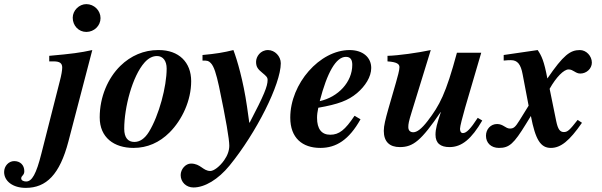

<svg xmlns="http://www.w3.org/2000/svg" viewBox="-209 -705 2924 932"><path d="M239 -462C179 -449 142 -444 30 -434V-407H52C81 -407 93 -398 93 -377C93 -364 89 -340 81 -310L-8 40C-33 140 -54 176 -82 176C-94 176 -106 171 -106 161C-106 147 -91 147 -91 126C-91 96 -111 77 -140 77C-167 77 -189 101 -189 130C-189 174 -147 207 -84 207C16 207 81 142 123 -18ZM279 -617C279 -654 248 -685 210 -685C175 -685 144 -654 144 -619C144 -580 173 -550 210 -550C248 -550 279 -580 279 -617Z M600 -372C600 -285 563 -145 514 -65C493 -31 469 -16 443 -16C413 -16 394 -36 394 -80C394 -182 433 -335 493 -402C512 -423 532 -433 553 -433C582 -433 600 -410 600 -372ZM558 -462C490 -462 426 -435 375 -385C315 -326 275 -235 275 -135C275 -37 345 13 439 13C506 13 565 -13 614 -62C675 -123 719 -217 719 -311C719 -403 659 -462 562 -462Z M1001 -110 990 -188C972 -313 942 -415 924 -462C876 -450 839 -444 774 -438V-411C799 -411 803 -410 814 -399C830 -383 841 -345 854 -286C888 -124 904 -29 904 2C904 25 896 49 879 73C858 103 829 125 812 125C776 125 765 89 718 89C692 89 668 116 668 145C668 179 695 205 730 205C785 205 850 166 905 99C1035 -60 1154 -297 1154 -398C1154 -432 1125 -462 1092 -462C1055 -462 1034 -430 1034 -405C1034 -380 1043 -369 1065 -351C1083 -336 1090 -330 1090 -317C1090 -286 1073 -244 1003 -110Z M1501 -390C1501 -307 1433 -234 1343 -214C1379 -353 1422 -429 1470 -429C1494 -429 1501 -413 1501 -390ZM1512 -143C1466 -74 1437 -51 1394 -51C1352 -51 1330 -79 1330 -133C1330 -149 1332 -162 1336 -182C1433 -199 1481 -217 1524 -253C1564 -287 1593 -332 1593 -375C1593 -426 1553 -462 1488 -462C1343 -462 1200 -299 1200 -134C1200 -35 1259 13 1346 13C1423 13 1485 -26 1541 -126Z M2110 -133C2075 -79 2055 -59 2038 -59C2027 -59 2024 -70 2024 -80C2024 -92 2036 -137 2049 -183L2127 -449H2009C1955 -249 1925 -194 1867 -118C1837 -79 1815 -63 1797 -63C1783 -63 1773 -71 1773 -88C1773 -103 1775 -115 1789 -160L1882 -462C1821 -449 1723 -435 1672 -434V-407C1718 -404 1730 -394 1730 -379C1730 -363 1721 -333 1713 -304L1676 -176C1662 -126 1654 -95 1654 -70C1654 -17 1682 9 1732 9C1797 9 1836 -23 1930 -161H1931C1913 -106 1905 -80 1905 -51C1905 -10 1929 9 1973 9C2033 9 2080 -31 2132 -120Z M2236 -438V-411C2255 -413 2262 -413 2271 -413C2303 -413 2319 -393 2328 -344L2357 -192L2313 -121C2292 -87 2284 -81 2266 -81C2245 -81 2234 -103 2204 -103C2173 -103 2150 -78 2150 -46C2150 -11 2175 13 2213 13C2263 13 2285 -7 2344 -103L2368 -142C2390 -27 2415 13 2465 13C2513 13 2555 -21 2616 -109L2595 -123C2556 -73 2546 -64 2528 -64C2509 -64 2499 -78 2491 -117L2459 -274C2491 -331 2528 -368 2551 -368C2574 -368 2584 -348 2608 -348C2638 -348 2664 -372 2664 -401C2664 -433 2637 -462 2606 -462C2559 -462 2526 -438 2448 -324C2432 -409 2420 -434 2401 -462Z"/></svg>

Font: XITS
Style: Bold Italic
Weight: 700
Italic angle: -16.33°
Designer: MicroPress Inc., with final additions and corrections provided by Coen Hoffman, Elsevier (retired)
Version: Version 1.302